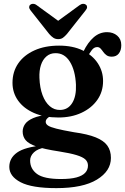

<svg xmlns="http://www.w3.org/2000/svg" viewBox="-20 -719 646 991"><path d="M362 -36.5Q302 -47 270.8 -55Q239.5 -63 227.8 -71Q216 -79 216 -90Q216 -99.5 223.5 -107.5Q231 -115.5 244 -121.5L233.5 -128Q181.5 -122.5 151.5 -109.5Q121.5 -96.5 109.2 -78.5Q97 -60.5 97 -40Q97 -14.5 112.2 4.2Q127.5 23 168 37Q208.5 51 284.5 62.5Q342 71.5 374.8 81.5Q407.5 91.5 420.8 104.2Q434 117 434 135.5Q434 157.5 419.5 173Q405 188.5 374.5 196.8Q344 205 294.5 205Q206.5 205 171 178.8Q135.5 152.5 135.5 109.5Q135.5 86 155.2 67.2Q175 48.5 212.5 42.5L204 31Q108 40 68 68.5Q28 97 28 142.5Q28 191 86.2 221.5Q144.5 252 271 252Q408 252 480.2 208Q552.5 164 552.5 96Q552.5 58.5 534.2 32.8Q516 7 474 -10Q432 -27 362 -36.5ZM393.5 -424 428 -418.5Q442.5 -446 454.2 -461Q466 -476 481.5 -476Q492 -476 499 -468.5Q506 -461 512.8 -451.2Q519.5 -441.5 529.8 -434Q540 -426.5 557 -426.5Q580.5 -426.5 593.2 -442.8Q606 -459 606 -486Q606 -517 585 -535Q564 -553 532.5 -553Q494.5 -553 464 -526.8Q433.5 -500.5 410 -452ZM512 -301Q512 -351 484.8 -392.5Q457.5 -434 406.8 -458.8Q356 -483.5 285 -483.5Q212 -483.5 157.8 -459Q103.5 -434.5 74 -391.5Q44.5 -348.5 44.5 -291.5Q44.5 -240.5 73.2 -200Q102 -159.5 155.2 -136Q208.5 -112.5 281.5 -112.5Q348.5 -112.5 400.5 -136.8Q452.5 -161 482.2 -203.2Q512 -245.5 512 -301ZM265.5 -444.5Q312.5 -445.5 340.5 -400.8Q368.5 -356 372 -282Q374.5 -222 352.5 -187Q330.5 -152 290 -151.5Q260 -151 236.8 -171Q213.5 -191 199.5 -228.2Q185.5 -265.5 183.5 -317Q182 -354.5 191.2 -383Q200.5 -411.5 219.8 -428Q239 -444.5 265.5 -444.5ZM310 -590 170.5 -691.5Q161 -699 151.5 -699.2Q142 -699.5 136 -694Q130.5 -690 130.5 -682.2Q130.5 -674.5 138 -665L234 -543.5Q245 -531 255.5 -524Q266 -517 280.5 -517Q295 -517 304.8 -524Q314.5 -531 325.5 -543.5L421.5 -665Q429.5 -674.5 429.5 -682.2Q429.5 -690 424 -694Q418 -699.5 408.8 -699.2Q399.5 -699 389.5 -691.5L250.5 -590Z"/></svg>

Font: Fraunces SemiBold
Style: Regular
Weight: 600
Version: Version 1.000;[b76b70a41]